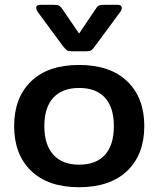

<svg xmlns="http://www.w3.org/2000/svg" viewBox="-20 -766 661 801"><path d="M243 -573 139 -714Q131 -725 131 -733Q131 -746 149 -746H202Q219 -746 226 -742.5Q233 -739 241 -727L310 -626L378 -727Q385 -739 392 -742.5Q399 -746 417 -746H469Q488 -746 488 -733Q488 -723 480 -714L376 -573Q367 -560 360.5 -556Q354 -552 338 -552H281Q265 -552 259.5 -556Q254 -560 243 -573ZM39 -240Q39 -358 109.5 -426.5Q180 -495 310 -495Q440 -495 511 -426.5Q582 -358 582 -240Q582 -122 511 -53.5Q440 15 310 15Q180 15 109.5 -53.5Q39 -122 39 -240ZM455 -240Q455 -318 418 -358.5Q381 -399 310 -399Q240 -399 202.5 -358.5Q165 -318 165 -240Q165 -162 202.5 -120.5Q240 -79 310 -79Q381 -79 418 -120Q455 -161 455 -240Z"/></svg>

Font: Mitr
Style: Regular
Weight: 400
Designer: Thanarat Vachiruckul
Foundry: Cadson Demak
Version: Version 1.003